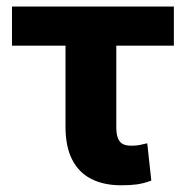

<svg xmlns="http://www.w3.org/2000/svg" viewBox="-20 -548 560 578"><path d="M503.4 -528.3V-410.6H16.1V-528.3ZM177.2 -528.3H330.1V-165Q330.1 -144.5 335 -132.1Q339.8 -119.6 349.6 -114.5Q359.4 -109.4 374.5 -109.4Q391.6 -109.4 400.9 -111.6Q410.2 -113.8 423.3 -116.7L435.5 -4.4Q412.1 4.4 391.8 7.1Q371.6 9.8 345.2 9.8Q292.5 9.8 254.9 -9.3Q217.3 -28.3 197.3 -67.4Q177.2 -106.4 177.2 -166Z"/></svg>

Font: Roboto ExtraBold
Style: Regular
Weight: 800
Designer: Christian Robertson
Foundry: Google
Version: Version 3.009; 2024